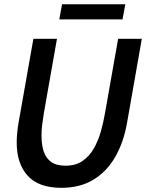

<svg xmlns="http://www.w3.org/2000/svg" viewBox="-20 -886 700 920"><path d="M274 14Q165.5 14 112.8 -43.8Q60 -101.5 60 -203.5Q60 -220.5 62.2 -246.8Q64.5 -273 69 -298.5L140 -700H253L190 -343Q185 -313 181.8 -286Q178.5 -259 179 -234Q179 -193 189.2 -161Q199.5 -129 224.5 -110.5Q249.5 -92 293.5 -92Q342 -92 374.8 -114.2Q407.5 -136.5 428.8 -173.2Q450 -210 462.8 -254.5Q475.5 -299 483 -343L546 -700H659.5L589 -298.5Q572.5 -204 532 -133.8Q491.5 -63.5 427.2 -24.8Q363 14 274 14ZM264 -793 277.5 -865.5H580.5L567 -793Z"/></svg>

Font: Cabin SemiCondensedSemiBold
Style: Italic
Weight: 600
Width: 4
Italic angle: -10°
Designer: Pablo Impallari
Foundry: Pablo Impallari. http://www.impallari.com Igino Marini. http://www.ikern.com
Version: Version 3.001